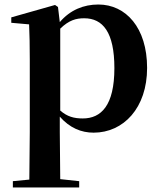

<svg xmlns="http://www.w3.org/2000/svg" viewBox="-20 -572 711 851"><path d="M395 16C527 16 632 -93 632 -271C632 -449 538 -552 416 -552C351 -552 291 -528 245 -474L237 -541L224 -550L30 -495V-471L109 -464C111 -415 112 -375 112 -309V14L110 224L37 231V259H331V231L247 222L245 13V-55C289 -5 340 16 395 16ZM247 -445C286 -483 318 -491 353 -491C436 -491 487 -429 487 -270C487 -104 428 -47 347 -47C308 -47 278 -55 247 -82Z"/></svg>

Font: Noto Serif KR
Style: Bold
Weight: 700
Designer: Ryoko NISHIZUKA 西塚涼子 (kana & ideographs); Frank Grießhammer (Latin, Greek & Cyrillic); Wenlong ZHANG 张文龙 (bopomofo); San
Foundry: Adobe
Version: Version 2.001;hotconv 1.1.0;makeotfexe 2.6.0